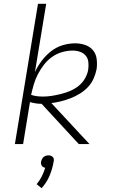

<svg xmlns="http://www.w3.org/2000/svg" viewBox="-20 -755 640 1006"><path d="M58 0 179 -735H222L163 -377Q177 -408 198.5 -436.5Q220 -465 247.5 -486.5Q275 -508 308 -518Q341 -528 374 -528Q401 -528 426 -519.5Q451 -511 467 -492Q483 -473 486.5 -446Q490 -419 486 -392Q481 -367 470 -342.5Q459 -318 440.5 -298.5Q422 -279 398.5 -264.5Q375 -250 350.5 -240.5Q326 -231 300.5 -224.5Q275 -218 249 -215L449 0H393L198 -211Q182 -211 166.5 -213.5Q151 -216 137 -220L101 0ZM205 -249Q229 -249 253 -253Q277 -257 301 -263Q325 -269 348.5 -279Q372 -289 392 -305Q412 -321 425 -343.5Q438 -366 442 -389Q445 -409 443 -429Q441 -449 429.5 -463Q418 -477 399.5 -483.5Q381 -490 361 -490Q334 -490 305.5 -482Q277 -474 252.5 -456.5Q228 -439 210 -415.5Q192 -392 178.5 -366Q165 -340 157 -312.5Q149 -285 143 -258Q158 -253 173.5 -251Q189 -249 205 -249ZM198 231 172 210Q188 191 199 169Q210 147 217 124Q211 123 206.5 120.5Q202 118 199 113.5Q196 109 195 103.5Q194 98 195 92Q197 85 200 78.5Q203 72 208.5 67.5Q214 63 220.5 61Q227 59 234 59Q241 59 246.5 61Q252 63 256.5 67.5Q261 72 262 78.5Q263 85 261 92Q255 129 240 165Q225 201 198 231Z"/></svg>

Font: Iosevka Extralight Extended
Style: Italic
Weight: 200
Width: 7
Italic angle: -9°
Monospace: yes
Designer: Belleve Invis
Foundry: Belleve Invis
Version: Version 32.5.0; ttfautohint (v1.8.4)